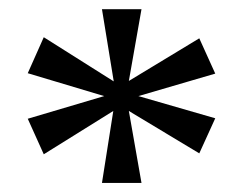

<svg xmlns="http://www.w3.org/2000/svg" viewBox="-20 -780 540 422"><path d="M41 -519 209 -568.8 41 -619.1 76.2 -698.2 230 -601.1 204.1 -759.8H291L263.2 -602.1L418 -695.8L453.1 -618.2L284.2 -568.8L453.1 -520L418 -442.9L263.2 -536.1L291 -377.9H204.1L229 -536.1L76.2 -440.9Z"/></svg>

Font: Sitara
Style: Italic
Weight: 400
Italic angle: -11°
Designer: Neelakash Kshetrimayum
Foundry: Neelakash Kshetrimayum
Version: Version 1.000;PS Version 1.000;PS 1.0;hotconv 1.;hotconv 1.0